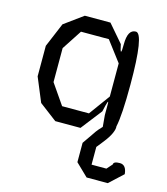

<svg xmlns="http://www.w3.org/2000/svg" viewBox="-111 -596 792 912"><g transform="rotate(15 285.5 -140.0)"><path d="M535 123Q567 123 571 168L504 230H400L339 171V76L377 21Q386 7 395 -3.5Q404 -14 412 -22L407 -79V-133Q407 -150 403 -140Q399 -130 391 -93L311 10H187L100 -56L51 -174V-324L101 -443L193 -510H319L393 -424Q400 -389 403.5 -389.5Q407 -390 407 -427Q407 -500 447 -500Q487 -500 487 -250Q487 -99 474 -41Q476 -29 466.5 -7Q457 15 434 44L407 78V165H480L504 138Q504 123 535 123ZM332 -67 407 -170V-333L332 -432H195L131 -334V-167L200 -67Z"/></g></svg>

Font: Syne Mono
Style: Regular
Weight: 400
Monospace: yes
Designer: Lucas Descroix
Foundry: Bonjour Monde
Version: Version 2.000; ttfautohint (v1.8.3)